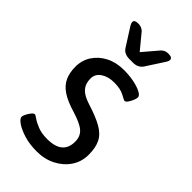

<svg xmlns="http://www.w3.org/2000/svg" viewBox="-227 -791 867 867"><g transform="rotate(45 206.5 -357.5)"><path d="M213 -530Q247 -530 277 -524Q307 -518 326 -508Q345 -498 345 -487Q345 -479 339.5 -466Q334 -453 327 -443Q320 -433 313 -433Q309 -433 285.5 -446Q262 -459 222 -459Q184 -459 158.5 -442Q133 -425 133 -396Q133 -374 141 -357.5Q149 -341 166 -329.5Q183 -318 211 -309Q272 -290 307 -270Q342 -250 356.5 -221Q371 -192 371 -147Q371 -102 347.5 -67Q324 -32 284 -11.5Q244 9 194 9Q148 9 112.5 -2Q77 -13 56 -27.5Q35 -42 35 -54Q35 -60 41 -72Q47 -84 55 -94Q63 -104 70 -104Q74 -104 88 -94Q102 -84 127 -74Q152 -64 188 -64Q286 -64 286 -145Q286 -179 264 -198.5Q242 -218 186 -235Q132 -251 102 -271.5Q72 -292 59.5 -320Q47 -348 47 -385Q47 -427 68.5 -459.5Q90 -492 127 -511Q164 -530 213 -530ZM304 -724Q328 -724 328 -709Q328 -701 322 -692L265 -604Q257 -593 245.5 -587.5Q234 -582 219 -582H194Q179 -582 167 -587.5Q155 -593 148 -604L92 -692Q86 -702 86 -710Q86 -724 109 -724H111Q121 -724 129 -721Q137 -718 145 -711L206 -637L269 -711Q277 -718 284.5 -721Q292 -724 302 -724Z"/></g></svg>

Font: Asap VF Beta
Style: Regular
Weight: 400
Designer: Pablo Cosgaya
Foundry: Pablo Cosgaya
Version: Version 1.007